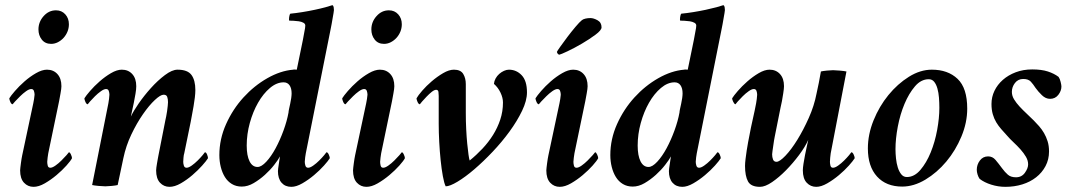

<svg xmlns="http://www.w3.org/2000/svg" viewBox="-20 -717 4155 744"><path d="M197 -677Q219 -677 233 -661.5Q247 -646 247 -623Q247 -608 241.5 -594.5Q236 -581 226.5 -570.5Q217 -560 204.5 -553.5Q192 -547 178 -547Q155 -547 142 -563.5Q129 -580 129 -603Q129 -632 149 -654.5Q169 -677 197 -677ZM109 -317Q110 -321 112 -333.5Q114 -346 114 -350Q114 -357 111.5 -364.5Q109 -372 101 -372Q93 -372 81 -363.5Q69 -355 58 -344Q47 -333 38.5 -324Q30 -315 29 -313Q24 -313 20 -322Q16 -331 16 -336Q22 -346 38 -364.5Q54 -383 75 -401.5Q96 -420 119.5 -433.5Q143 -447 162 -447Q187 -447 202.5 -430Q218 -413 218 -383Q218 -374 214.5 -355Q211 -336 209 -325L167 -123Q166 -118 164.5 -106Q163 -94 163 -90Q163 -83 165 -75Q167 -67 175 -67Q183 -67 195 -75.5Q207 -84 218 -95Q229 -106 237.5 -115.5Q246 -125 247 -127Q251 -127 255 -118Q259 -109 259 -104Q254 -94 237.5 -75.5Q221 -57 199 -38.5Q177 -20 153.5 -6.5Q130 7 110 7Q88 7 73 -9Q58 -25 58 -57Q58 -61 59 -68.5Q60 -76 61 -84.5Q62 -93 63.5 -101.5Q65 -110 66 -115Z M508 -383Q508 -371 505 -353.5Q502 -336 498.5 -318.5Q495 -301 491.5 -286Q488 -271 487 -265Q496 -285 517 -315.5Q538 -346 564.5 -375.5Q591 -405 619 -426Q647 -447 668 -447Q707 -447 722 -426.5Q737 -406 737 -368Q737 -356 735 -339Q733 -322 730 -305Q727 -288 724 -272Q721 -256 719 -245L694 -123Q692 -118 691 -106Q690 -94 690 -90Q690 -83 692.5 -75Q695 -67 703 -67Q711 -67 723 -75.5Q735 -84 746 -95Q757 -106 765 -115.5Q773 -125 774 -127Q779 -127 782.5 -118Q786 -109 786 -104Q780 -94 763.5 -75.5Q747 -57 725.5 -38.5Q704 -20 680.5 -6.5Q657 7 637 7Q615 7 600 -9Q585 -25 585 -57Q585 -61 586 -68.5Q587 -76 588.5 -84.5Q590 -93 591.5 -101.5Q593 -110 594 -115L621 -252Q622 -256 624 -266Q626 -276 627.5 -286.5Q629 -297 630 -307Q631 -317 631 -321Q631 -333 628 -341.5Q625 -350 614 -350Q602 -350 580 -329.5Q558 -309 534 -274.5Q510 -240 489 -196Q468 -152 458 -104Q453 -81 447 -52Q441 -23 436 0Q428 2 412.5 3.5Q397 5 388 5Q379 5 362.5 3.5Q346 2 337 0L400 -317Q401 -321 402.5 -333.5Q404 -346 404 -350Q404 -357 401.5 -364.5Q399 -372 391 -372Q383 -372 371 -363.5Q359 -355 348 -344Q337 -333 329 -324Q321 -315 320 -313Q315 -313 311 -322Q307 -331 307 -336Q313 -346 329 -364.5Q345 -383 366 -401.5Q387 -420 410 -433.5Q433 -447 452 -447Q477 -447 492.5 -430Q508 -413 508 -383Z M978 -70Q993 -70 1012 -90.5Q1031 -111 1048 -142.5Q1065 -174 1078.5 -211Q1092 -248 1098 -281Q1098 -285 1100 -294.5Q1102 -304 1104.5 -315Q1107 -326 1108.5 -337Q1110 -348 1110 -355Q1110 -375 1102 -386.5Q1094 -398 1079 -398Q1052 -398 1026 -376Q1000 -354 980 -319Q960 -284 948 -240.5Q936 -197 936 -153Q936 -114 947 -92Q958 -70 978 -70ZM917 6Q895 6 878.5 -4Q862 -14 851.5 -31Q841 -48 835.5 -70Q830 -92 830 -116Q830 -178 856 -236Q882 -294 923.5 -339.5Q965 -385 1016 -414Q1067 -443 1116 -447Q1119 -448 1123 -447.5Q1127 -447 1130 -447Q1133 -461 1137 -481Q1141 -501 1145 -520Q1149 -541 1154 -564Q1156 -578 1159.5 -594Q1163 -610 1163 -618Q1163 -625 1155.5 -629Q1148 -633 1138 -634.5Q1128 -636 1117.5 -636.5Q1107 -637 1101 -637Q1099 -640 1100.5 -650.5Q1102 -661 1105 -664Q1126 -666 1151 -670Q1176 -674 1199.5 -679Q1223 -684 1241.5 -689Q1260 -694 1268 -697Q1272 -695 1273 -689Q1274 -683 1274 -678Q1274 -675 1272.5 -666.5Q1271 -658 1269 -646.5Q1267 -635 1265 -623.5Q1263 -612 1261 -603L1165 -123Q1164 -120 1162.5 -107Q1161 -94 1161 -90Q1161 -83 1163.5 -75Q1166 -67 1174 -67Q1182 -67 1194 -75.5Q1206 -84 1217 -95Q1228 -106 1236 -115.5Q1244 -125 1245 -127Q1250 -127 1254 -118Q1258 -109 1258 -104Q1252 -94 1235.5 -75.5Q1219 -57 1197 -38.5Q1175 -20 1151.5 -6.5Q1128 7 1109 7Q1085 7 1071 -9Q1057 -25 1057 -54Q1057 -57 1058 -65Q1059 -73 1060.5 -82Q1062 -91 1063 -99Q1064 -107 1065 -111Q1058 -98 1042.5 -78Q1027 -58 1006.5 -39.5Q986 -21 963 -7.5Q940 6 917 6Z M1487 -677Q1509 -677 1523 -661.5Q1537 -646 1537 -623Q1537 -608 1531.5 -594.5Q1526 -581 1516.5 -570.5Q1507 -560 1494.5 -553.5Q1482 -547 1468 -547Q1445 -547 1432 -563.5Q1419 -580 1419 -603Q1419 -632 1439 -654.5Q1459 -677 1487 -677ZM1399 -317Q1400 -321 1402 -333.5Q1404 -346 1404 -350Q1404 -357 1401.5 -364.5Q1399 -372 1391 -372Q1383 -372 1371 -363.5Q1359 -355 1348 -344Q1337 -333 1328.5 -324Q1320 -315 1319 -313Q1314 -313 1310 -322Q1306 -331 1306 -336Q1312 -346 1328 -364.5Q1344 -383 1365 -401.5Q1386 -420 1409.5 -433.5Q1433 -447 1452 -447Q1477 -447 1492.5 -430Q1508 -413 1508 -383Q1508 -374 1504.5 -355Q1501 -336 1499 -325L1457 -123Q1456 -118 1454.5 -106Q1453 -94 1453 -90Q1453 -83 1455 -75Q1457 -67 1465 -67Q1473 -67 1485 -75.5Q1497 -84 1508 -95Q1519 -106 1527.5 -115.5Q1536 -125 1537 -127Q1541 -127 1545 -118Q1549 -109 1549 -104Q1544 -94 1527.5 -75.5Q1511 -57 1489 -38.5Q1467 -20 1443.5 -6.5Q1420 7 1400 7Q1378 7 1363 -9Q1348 -25 1348 -57Q1348 -61 1349 -68.5Q1350 -76 1351 -84.5Q1352 -93 1353.5 -101.5Q1355 -110 1356 -115Z M1800 -95Q1826 -116 1849.5 -141Q1873 -166 1890.5 -194Q1908 -222 1918.5 -253.5Q1929 -285 1929 -320Q1929 -338 1919.5 -358Q1910 -378 1894 -392Q1895 -403 1900.5 -413Q1906 -423 1914.5 -430.5Q1923 -438 1933 -442.5Q1943 -447 1952 -447Q1981 -447 2001.5 -425.5Q2022 -404 2022 -359Q2022 -327 2003 -287.5Q1984 -248 1954.5 -207.5Q1925 -167 1889 -129Q1853 -91 1818 -61Q1783 -31 1753 -13Q1723 5 1707 5Q1701 -7 1696 -34.5Q1691 -62 1687.5 -96Q1684 -130 1682 -167Q1680 -204 1680 -237V-345Q1680 -352 1679 -360.5Q1678 -369 1670 -369Q1663 -369 1653 -361Q1643 -353 1633 -342.5Q1623 -332 1615.5 -323.5Q1608 -315 1607 -313Q1602 -313 1598 -322Q1594 -331 1594 -336Q1600 -347 1616 -365.5Q1632 -384 1653 -402Q1674 -420 1697 -433.5Q1720 -447 1739 -447Q1765 -447 1775 -430.5Q1785 -414 1785 -391V-279Q1785 -247 1786.5 -216.5Q1788 -186 1790.5 -160.5Q1793 -135 1795.5 -117.5Q1798 -100 1800 -95Z M2148 -317Q2149 -321 2151 -333.5Q2153 -346 2153 -350Q2153 -357 2150.5 -364.5Q2148 -372 2140 -372Q2132 -372 2120 -363.5Q2108 -355 2097 -344Q2086 -333 2077.5 -324Q2069 -315 2068 -313Q2063 -313 2059 -322Q2055 -331 2055 -336Q2061 -346 2077 -364.5Q2093 -383 2114 -401.5Q2135 -420 2158.5 -433.5Q2182 -447 2201 -447Q2226 -447 2241.5 -430Q2257 -413 2257 -383Q2257 -374 2253.5 -355Q2250 -336 2248 -325L2206 -123Q2205 -118 2203.5 -106Q2202 -94 2202 -90Q2202 -83 2204 -75Q2206 -67 2214 -67Q2222 -67 2234 -75.5Q2246 -84 2257 -95Q2268 -106 2276.5 -115.5Q2285 -125 2286 -127Q2290 -127 2294 -118Q2298 -109 2298 -104Q2293 -94 2276.5 -75.5Q2260 -57 2238 -38.5Q2216 -20 2192.5 -6.5Q2169 7 2149 7Q2127 7 2112 -9Q2097 -25 2097 -57Q2097 -61 2098 -68.5Q2099 -76 2100 -84.5Q2101 -93 2102.5 -101.5Q2104 -110 2105 -115ZM2147 -505Q2140 -507 2138 -516Q2139 -519 2151 -536Q2163 -553 2178.5 -573.5Q2194 -594 2210 -613Q2226 -632 2235 -639Q2240 -643 2249 -645Q2258 -647 2268 -647Q2280 -647 2295.5 -638.5Q2311 -630 2311 -611Q2311 -600 2287.5 -582.5Q2264 -565 2235 -548Q2206 -531 2179.5 -518.5Q2153 -506 2147 -505Z M2493 -70Q2508 -70 2527 -90.5Q2546 -111 2563 -142.5Q2580 -174 2593.5 -211Q2607 -248 2613 -281Q2613 -285 2615 -294.5Q2617 -304 2619.5 -315Q2622 -326 2623.5 -337Q2625 -348 2625 -355Q2625 -375 2617 -386.5Q2609 -398 2594 -398Q2567 -398 2541 -376Q2515 -354 2495 -319Q2475 -284 2463 -240.5Q2451 -197 2451 -153Q2451 -114 2462 -92Q2473 -70 2493 -70ZM2432 6Q2410 6 2393.5 -4Q2377 -14 2366.5 -31Q2356 -48 2350.5 -70Q2345 -92 2345 -116Q2345 -178 2371 -236Q2397 -294 2438.5 -339.5Q2480 -385 2531 -414Q2582 -443 2631 -447Q2634 -448 2638 -447.5Q2642 -447 2645 -447Q2648 -461 2652 -481Q2656 -501 2660 -520Q2664 -541 2669 -564Q2671 -578 2674.5 -594Q2678 -610 2678 -618Q2678 -625 2670.5 -629Q2663 -633 2653 -634.5Q2643 -636 2632.5 -636.5Q2622 -637 2616 -637Q2614 -640 2615.5 -650.5Q2617 -661 2620 -664Q2641 -666 2666 -670Q2691 -674 2714.5 -679Q2738 -684 2756.5 -689Q2775 -694 2783 -697Q2787 -695 2788 -689Q2789 -683 2789 -678Q2789 -675 2787.5 -666.5Q2786 -658 2784 -646.5Q2782 -635 2780 -623.5Q2778 -612 2776 -603L2680 -123Q2679 -120 2677.5 -107Q2676 -94 2676 -90Q2676 -83 2678.5 -75Q2681 -67 2689 -67Q2697 -67 2709 -75.5Q2721 -84 2732 -95Q2743 -106 2751 -115.5Q2759 -125 2760 -127Q2765 -127 2769 -118Q2773 -109 2773 -104Q2767 -94 2750.5 -75.5Q2734 -57 2712 -38.5Q2690 -20 2666.5 -6.5Q2643 7 2624 7Q2600 7 2586 -9Q2572 -25 2572 -54Q2572 -57 2573 -65Q2574 -73 2575.5 -82Q2577 -91 2578 -99Q2579 -107 2580 -111Q2573 -98 2557.5 -78Q2542 -58 2521.5 -39.5Q2501 -21 2478 -7.5Q2455 6 2432 6Z M3091 -57Q3091 -66 3093.5 -82.5Q3096 -99 3099.5 -116.5Q3103 -134 3106.5 -150Q3110 -166 3112 -175Q3100 -148 3076.5 -116.5Q3053 -85 3026 -57.5Q2999 -30 2972 -11.5Q2945 7 2925 7Q2890 7 2878.5 -14Q2867 -35 2867 -74Q2867 -85 2869 -101Q2871 -117 2873.5 -134Q2876 -151 2879 -166.5Q2882 -182 2884 -192Q2889 -220 2897 -255Q2905 -290 2910 -317Q2911 -321 2912.5 -333.5Q2914 -346 2914 -350Q2914 -357 2911.5 -364.5Q2909 -372 2901 -372Q2893 -372 2881 -363.5Q2869 -355 2858 -344Q2847 -333 2839 -324Q2831 -315 2830 -313Q2826 -313 2821.5 -322Q2817 -331 2817 -336Q2823 -346 2839 -364.5Q2855 -383 2876 -401.5Q2897 -420 2920 -433.5Q2943 -447 2962 -447Q2987 -447 3002.5 -430Q3018 -413 3018 -383Q3018 -374 3015 -355Q3012 -336 3010 -325Q3009 -321 3004.5 -299.5Q3000 -278 2995 -252Q2989 -223 2982 -187Q2981 -183 2979.5 -173.5Q2978 -164 2976.5 -153Q2975 -142 2973.5 -132.5Q2972 -123 2972 -119Q2972 -108 2975.5 -99Q2979 -90 2989 -90Q3001 -90 3023.5 -113.5Q3046 -137 3069.5 -175Q3093 -213 3114 -260Q3135 -307 3144 -354Q3148 -372 3153 -396.5Q3158 -421 3161 -440Q3169 -442 3184.5 -443.5Q3200 -445 3208 -445Q3216 -445 3233.5 -443.5Q3251 -442 3260 -440L3199 -123Q3198 -118 3197 -106Q3196 -94 3196 -90Q3196 -83 3198 -75Q3200 -67 3208 -67Q3216 -67 3228 -75.5Q3240 -84 3251 -95Q3262 -106 3270 -115.5Q3278 -125 3279 -127Q3284 -127 3288 -118Q3292 -109 3292 -104Q3286 -94 3269.5 -75.5Q3253 -57 3231 -38.5Q3209 -20 3185.5 -6.5Q3162 7 3143 7Q3121 7 3106 -9Q3091 -25 3091 -57Z M3579 -410Q3549 -410 3525.5 -382.5Q3502 -355 3485 -314.5Q3468 -274 3459 -226.5Q3450 -179 3450 -139Q3450 -122 3452 -103Q3454 -84 3459 -68Q3464 -52 3472.5 -41.5Q3481 -31 3494 -31Q3523 -31 3546.5 -58.5Q3570 -86 3586.5 -126.5Q3603 -167 3611.5 -213.5Q3620 -260 3620 -299Q3620 -319 3618.5 -338.5Q3617 -358 3612.5 -374Q3608 -390 3600 -400Q3592 -410 3579 -410ZM3591 -447Q3653 -447 3690.5 -411.5Q3728 -376 3728 -296Q3728 -242 3705.5 -188Q3683 -134 3647 -91Q3611 -48 3566 -21Q3521 6 3476 6Q3414 6 3378.5 -33Q3343 -72 3343 -142Q3343 -196 3365 -250.5Q3387 -305 3422.5 -348.5Q3458 -392 3502 -419.5Q3546 -447 3591 -447Z M3980 -448Q4016 -448 4040.5 -440Q4065 -432 4082 -419Q4087 -412 4090 -399.5Q4093 -387 4093 -382Q4093 -365 4081 -349.5Q4069 -334 4049 -334Q4032 -334 4017.5 -348Q4003 -362 3993 -376Q3984 -390 3974.5 -400.5Q3965 -411 3945 -411Q3925 -411 3913 -395.5Q3901 -380 3901 -361Q3901 -346 3909.5 -332Q3918 -318 3931 -304Q3944 -290 3958.5 -276.5Q3973 -263 3986 -250Q3996 -240 4006.5 -228Q4017 -216 4025.5 -201.5Q4034 -187 4039.5 -169.5Q4045 -152 4045 -130Q4045 -99 4031.5 -73.5Q4018 -48 3995 -30Q3972 -12 3941.5 -2.5Q3911 7 3876 7Q3848 7 3821 -1.5Q3794 -10 3776 -24Q3771 -31 3768 -41Q3765 -51 3765 -59Q3765 -79 3777 -95Q3789 -111 3809 -111Q3826 -111 3837.5 -97.5Q3849 -84 3863 -65Q3874 -50 3885.5 -40Q3897 -30 3917 -30Q3939 -30 3951.5 -47.5Q3964 -65 3964 -80Q3964 -95 3955.5 -109.5Q3947 -124 3934.5 -138Q3922 -152 3907.5 -165.5Q3893 -179 3881 -193Q3870 -205 3859.5 -217Q3849 -229 3840.5 -243Q3832 -257 3827 -274.5Q3822 -292 3822 -314Q3822 -341 3833.5 -365Q3845 -389 3866 -407.5Q3887 -426 3916 -437Q3945 -448 3980 -448Z"/></svg>

Font: Vermiglione SemiBold
Style: Italic
Weight: 600
Italic angle: -11°
Version: Version 1.000